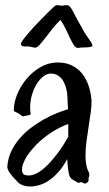

<svg xmlns="http://www.w3.org/2000/svg" viewBox="-20 -669 412 728"><path d="M327.1 -286.1Q327.6 -269 324.2 -244.4Q320.8 -219.7 316.4 -191.7Q312 -163.6 308.1 -134.3Q304.2 -105 304.2 -79.1Q304.2 -62 306.6 -46.6Q309.1 -31.2 314.9 -20Q318.4 -13.7 318.6 -8.8Q318.8 -3.9 317.9 -0.2Q316.9 3.4 315.9 6.1Q314.9 8.8 315.9 11.2Q316.9 13.7 315.4 16.8Q314 20 311 22.7Q308.1 25.4 304.4 26.6Q300.8 27.8 297.9 25.9Q292.5 22.5 289.3 22Q286.1 21.5 283.9 22.2Q281.7 22.9 280 23.9Q278.3 24.9 275.9 23.9Q267.6 19.5 257.8 13.7Q248 7.8 245.1 1Q243.2 -2 241.5 -8.8Q239.7 -15.6 238.5 -24.9Q237.3 -34.2 236.3 -44.9Q235.4 -55.7 234.9 -65.9Q218.8 -35.6 200.4 -15.6Q182.1 4.4 163.8 16.4Q145.5 28.3 127.7 33.2Q109.9 38.1 95.2 38.1Q80.1 38.1 68.6 34.2Q57.1 30.3 50.8 24.9Q26.9 1 16.8 -13.9Q6.8 -28.8 7.8 -38.1Q10.3 -69.3 22.9 -95.7Q35.6 -122.1 54.7 -144.3Q73.7 -166.5 97.4 -184.3Q121.1 -202.1 145.8 -216.1Q170.4 -230 194.3 -239.5Q218.3 -249 237.8 -254.9Q236.8 -281.2 235.6 -301Q234.4 -320.8 231.9 -330.1Q224.6 -360.4 209.5 -375.2Q194.3 -390.1 172.9 -390.1Q159.2 -390.1 145.3 -379.9Q131.3 -369.6 120.1 -352.1Q108.9 -334.5 101.8 -311.5Q94.7 -288.6 94.2 -263.2Q94.2 -256.8 94.7 -251Q95.2 -245.1 96.2 -238.8Q96.7 -235.4 94 -233.9Q91.3 -232.4 87.4 -231.7Q83.5 -231 79.1 -230.5Q74.7 -230 71.8 -229Q69.3 -228 67.9 -227.8Q66.4 -227.5 64.9 -228.3Q63.5 -229 61.3 -231Q59.1 -232.9 55.2 -235.8Q51.3 -238.8 47.1 -240.7Q43 -242.7 39.8 -244.1Q36.6 -245.6 34.4 -246.8Q32.2 -248 32.2 -250Q32.2 -280.3 45.7 -312.5Q59.1 -344.7 81.8 -371.3Q104.5 -397.9 134.5 -415Q164.6 -432.1 198.2 -432.1Q225.6 -432.1 245.6 -423.8Q265.6 -415.5 279.8 -402.3Q293.9 -389.2 303 -373Q312 -356.9 317.1 -340.6Q322.3 -324.2 324.5 -309.8Q326.7 -295.4 327.1 -286.1ZM238.8 -199.2Q224.1 -193.8 206.5 -185.1Q189 -176.3 170.9 -164.3Q152.8 -152.3 134.8 -136.7Q116.7 -121.1 101.1 -102.1Q82.5 -80.1 74.2 -63Q65.9 -45.9 64 -33.9Q62 -22 64.9 -15.1Q67.9 -8.3 71.8 -6.8Q86.9 -1 103.3 -5.6Q119.6 -10.3 136 -22.2Q152.3 -34.2 167.7 -51Q183.1 -67.9 196.8 -85.7Q210.4 -103.5 221.2 -120.8Q231.9 -138.2 238.8 -150.9ZM178.7 -638.2Q182.6 -641.1 186.8 -645.3Q190.9 -649.4 194.8 -649.4Q195.8 -649.4 199 -649.2Q202.1 -648.9 205.8 -648.4Q209.5 -647.9 212.6 -647.7Q215.8 -647.5 216.8 -647.5Q218.3 -647.5 222.2 -648.4Q226.1 -649.4 227.5 -649.4Q228.5 -649.4 233.9 -649.2Q239.3 -648.9 240.7 -647.5Q243.7 -644.5 245.6 -642.8Q247.6 -641.1 249.5 -638.2Q251.5 -635.3 254.2 -630.4Q256.8 -625.5 261.5 -616.7Q266.1 -607.9 273.4 -594.2Q280.8 -580.6 292.5 -560.1Q300.3 -545.4 307.4 -535.2Q314.5 -524.9 319.6 -517.6Q324.7 -510.3 327.6 -504.9Q330.6 -499.5 330.6 -495.1Q330.6 -493.7 327.4 -492.4Q324.2 -491.2 319.8 -490.5Q315.4 -489.7 310.8 -489.5Q306.2 -489.3 303.7 -489.3Q295.4 -489.3 289.1 -488.8Q282.7 -488.3 275.9 -487.3Q267.1 -487.3 260.5 -497.1Q253.9 -506.8 246.6 -522.2Q239.3 -537.6 230.5 -556.4Q221.7 -575.2 209.5 -593.3Q194.8 -580.1 180.4 -562Q166 -543.9 153.6 -527.6Q141.1 -511.2 130.9 -499.8Q120.6 -488.3 113.8 -488.3Q112.3 -488.3 109.1 -488.8Q106 -489.3 102.8 -490Q99.6 -490.7 96.7 -491.2Q93.8 -491.7 92.8 -492.2Q89.8 -493.2 84.2 -492.9Q78.6 -492.7 73 -492.9Q67.4 -493.2 63.5 -495.4Q59.6 -497.6 59.6 -503.4Q59.6 -507.3 66.4 -516.8Q73.2 -526.4 84 -539.3Q94.7 -552.2 108.2 -566.7Q121.6 -581.1 135 -594.7Q148.4 -608.4 159.9 -619.9Q171.4 -631.3 178.7 -638.2Z"/></svg>

Font: Oregano
Style: Regular
Weight: 400
Version: Version 1.000